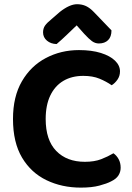

<svg xmlns="http://www.w3.org/2000/svg" viewBox="-20 -857 616 894"><path d="M538.7 -524.7Q538.7 -503.1 527 -486.3Q515.3 -469.4 500 -460.1Q475 -477.4 443.4 -490.6Q411.8 -503.7 367.9 -503.7Q314 -503.7 274.7 -480.3Q235.5 -456.9 214.1 -412.1Q192.7 -367.2 192.7 -303Q192.7 -204.9 241.8 -154.2Q291 -103.6 375.2 -103.6Q419.4 -103.6 450.9 -115.7Q482.4 -127.9 508.2 -143.3Q523.1 -133 532.5 -115.7Q541.8 -98.5 541.8 -75.9Q541.8 -56.7 531.7 -40.5Q521.6 -24.2 497.2 -12.4Q477.8 -2.1 442.8 7.2Q407.7 16.6 356.4 16.6Q268.4 16.6 196.7 -17.9Q124.9 -52.3 82.7 -123Q40.5 -193.7 40.5 -303Q40.5 -407.3 82.1 -478.6Q123.6 -550 193.7 -586.9Q263.7 -623.8 347.7 -623.8Q407 -623.8 449.7 -610.4Q492.4 -597 515.5 -574.6Q538.7 -552.2 538.7 -524.7ZM337 -738.9Q315.3 -718.4 291.5 -695.3Q267.6 -672.2 243.6 -651.9Q216.7 -652.5 198.6 -667.7Q180.5 -683 180.5 -706.2Q180.5 -724.6 189.7 -737.9Q199 -751.1 221.4 -769.2L259.1 -801.9Q304.5 -837.4 338.7 -837.4Q361.8 -837.4 380.3 -828.8Q398.8 -820.2 417.9 -800.1L499.1 -715.6Q499.1 -685.7 483.3 -670.1Q467.4 -654.6 440.3 -654.6Q422.9 -654.6 407.9 -665.6Q393 -676.6 371.9 -699.7Z"/></svg>

Font: Baloo Bhaina 2
Style: Regular
Weight: 400
Designer: Yesha Goshar, Manish Minz, Shuchita Grover and Ek Type
Foundry: Ek Type
Version: Version 1.700